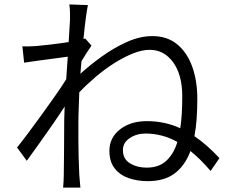

<svg xmlns="http://www.w3.org/2000/svg" viewBox="-20 -811 1040 867"><path d="M296 -719Q296 -736 296 -754.5Q296 -773 293 -791L377 -788Q373 -770 367.5 -729.5Q362 -689 357 -635L365 -637L393 -605Q383 -591 371 -572Q359 -553 348 -535L343 -478Q386 -517 440 -556Q494 -595 553 -621.5Q612 -648 668 -648Q735 -648 780 -611Q825 -574 848 -510Q871 -446 871 -365Q871 -317 868 -275Q865 -233 858 -196Q886 -177 914 -152.5Q942 -128 971 -97L931 -39Q885 -93 840 -129Q816 -64 769.5 -28.5Q723 7 647 7Q601 7 561.5 -6.5Q522 -20 498 -50.5Q474 -81 474 -130Q474 -189 521.5 -226.5Q569 -264 643 -264Q724 -264 794 -232Q799 -264 801 -300.5Q803 -337 803 -376Q803 -473 762 -529.5Q721 -586 656 -586Q621 -586 580 -569.5Q539 -553 495.5 -525.5Q452 -498 411.5 -463.5Q371 -429 338 -394Q337 -358 335.5 -324Q334 -290 334 -260Q334 -214 334 -176.5Q334 -139 335 -102.5Q336 -66 338 -22Q340 6 343 36H265Q266 26 267 9Q268 -8 268 -20Q269 -69 269 -105Q269 -141 269.5 -179.5Q270 -218 270 -271L272 -330Q248 -293 218 -249.5Q188 -206 157.5 -163.5Q127 -121 101 -85L57 -145Q78 -171 108 -211Q138 -251 170.5 -296Q203 -341 232 -382.5Q261 -424 279 -453L286 -555Q264 -552 230 -547.5Q196 -543 158.5 -538Q121 -533 89 -528L81 -602Q97 -601 111.5 -601.5Q126 -602 143 -603Q167 -605 209 -610Q251 -615 290 -621ZM781 -170Q713 -208 637 -208Q597 -208 566 -187.5Q535 -167 535 -133Q535 -93 567 -73.5Q599 -54 642 -54Q698 -54 731.5 -85.5Q765 -117 781 -170Z"/></svg>

Font: Source Han Sans SC Normal
Style: Regular
Weight: 350
Designer: Ryoko NISHIZUKA 西塚涼子 (kana, bopomofo & ideographs); Paul D. Hunt (Latin, Greek & Cyrillic); Sandoll Communications 산돌커뮤니
Foundry: Adobe
Version: Version 2.004;hotconv 1.0.118;makeotfexe 2.5.65603